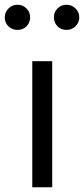

<svg xmlns="http://www.w3.org/2000/svg" viewBox="-37 -789 354 809"><path d="M37 -769Q59 -769 74.5 -753.5Q90 -738 90 -716Q90 -694 75 -678.5Q60 -663 37 -663Q14 -663 -1.5 -678Q-17 -693 -17 -716Q-17 -737 -1.5 -753Q14 -769 37 -769ZM205.5 -753.5Q221 -769 243 -769Q265 -769 281 -753.5Q297 -738 297 -716Q297 -694 281.5 -678.5Q266 -663 243 -663Q220 -663 205 -678.5Q190 -694 190 -716Q190 -738 205.5 -753.5ZM183 -531V0H99V-531Z"/></svg>

Font: Sedus Text
Style: Regular
Weight: 400
Designer: TypeMates
Foundry: TypeMates, Runge Thomsen GbR
Version: Version 4.202;PS 004.202;hotconv 1.0.88;makeotf.lib2.5.64775